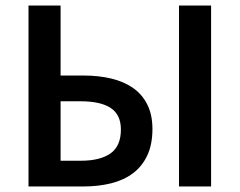

<svg xmlns="http://www.w3.org/2000/svg" viewBox="-20 -674 866 694"><path d="M83 0V-654H199V-401H282Q337 -401 382.5 -390Q428 -379 461 -356Q494 -333 512.5 -296Q531 -259 531 -208Q531 -152 512.5 -112.5Q494 -73 461 -48Q428 -23 382 -11.5Q336 0 281 0ZM199 -93H272Q342 -93 379.5 -119.5Q417 -146 417 -206Q417 -259 380.5 -283.5Q344 -308 270 -308H199ZM627 0V-654H743V0Z"/></svg>

Font: Processing Sans Pro Semibold
Style: Regular
Weight: 600
Designer: Paul D. Hunt
Foundry: Adobe Systems Incorporated
Version: Version 2.020;PS 2.000;hotconv 1.0.86;makeotf.lib2.5.63406